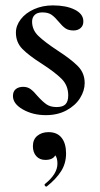

<svg xmlns="http://www.w3.org/2000/svg" viewBox="-20 -416 371 712"><path d="M28 -60Q28 -77 38.5 -85.5Q49 -94 66 -94Q82 -94 93.5 -85.5Q105 -77 119 -60Q138 -39 152.5 -29Q167 -19 190 -19Q213 -19 223 -29.5Q233 -40 233 -62Q233 -99 208.5 -123.5Q184 -148 136 -179Q87 -210 63 -234.5Q39 -259 39 -295Q39 -321 57 -344.5Q75 -368 106.5 -382Q138 -396 176 -396Q225 -396 256.5 -380.5Q288 -365 289 -339Q290 -322 279.5 -312.5Q269 -303 253 -303Q234 -303 222.5 -311Q211 -319 198 -335Q184 -352 171.5 -361Q159 -370 137 -370Q118 -370 108.5 -360.5Q99 -351 99 -336Q99 -305 122.5 -282.5Q146 -260 193 -229Q244 -196 269 -170.5Q294 -145 294 -108Q294 -80 277 -52.5Q260 -25 227 -7Q194 11 150 11Q102 11 65 -10Q28 -31 28 -60ZM225 153Q225 190 206.5 219Q188 248 154 275L152 276Q148 276 146 272Q144 268 147 266Q193 229 193 191Q193 170 185 160Q176 177 148 177Q127 177 114.5 163Q102 149 102 126Q102 101 118.5 87.5Q135 74 160 74Q192 74 208.5 95Q225 116 225 153Z"/></svg>

Font: Cormorant Upright SemiBold
Style: Regular
Weight: 600
Designer: Christian Thalmann (Catharsis Fonts)
Foundry: Catharsis Fonts
Version: Version 3.302